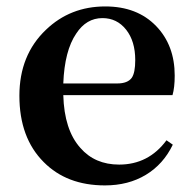

<svg xmlns="http://www.w3.org/2000/svg" viewBox="-20 -558 600 594"><path d="M304.7 15.6Q186.5 15.6 115.2 -56.6Q40 -131.8 40 -261.7Q40 -387.7 122.1 -465.8Q197.3 -538.1 305.7 -538.1Q404.3 -538.1 462.9 -477.5Q520.5 -418 520.5 -324.2Q520.5 -287.1 513.7 -263.7H175.8Q178.7 -156.2 228.5 -100.6Q273.4 -48.8 348.6 -48.8Q439.5 -48.8 495.1 -124L514.6 -110.4Q485.4 -49.8 431.2 -17.1Q377 15.6 304.7 15.6ZM175.8 -299.8H342.8Q375 -299.8 387.7 -317.4Q398.4 -333 398.4 -372.1Q398.4 -430.7 370.1 -466.3Q341.8 -502 296.9 -502Q247.1 -502 215.8 -454.1Q179.7 -401.4 175.8 -299.8Z"/></svg>

Font: Bpmf GenRyu Min B
Style: B
Weight: 700
Foundry: But Ko
Version: Version 1.320